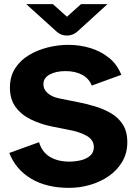

<svg xmlns="http://www.w3.org/2000/svg" viewBox="-20 -897 659 929"><path d="M314 12Q205 12 130.5 -32.5Q56 -77 25 -157L169 -209Q183 -161 221.5 -138Q260 -115 315 -115Q344 -115 371 -121.5Q398 -128 416 -143.5Q434 -159 434 -185Q434 -220 400 -239.5Q366 -259 312 -269L231 -285Q177 -296 130.5 -318.5Q84 -341 56 -378.5Q28 -416 28 -473Q28 -527 53 -566Q78 -605 119.5 -630Q161 -655 211 -667.5Q261 -680 311 -680Q365 -680 415.5 -665Q466 -650 506 -618.5Q546 -587 567 -535L424 -483Q411 -517 377.5 -535Q344 -553 297 -553Q251 -553 220.5 -536.5Q190 -520 190 -489Q190 -464 211 -446Q232 -428 266 -421L356 -403Q397 -395 439 -382.5Q481 -370 516.5 -349.5Q552 -329 574 -295Q596 -261 596 -209Q596 -156 571.5 -114.5Q547 -73 506.5 -45Q466 -17 416 -2.5Q366 12 314 12ZM304 -725Q275 -725 254 -744L107 -877H236L304 -816L372 -877H500L354 -744Q332 -725 304 -725Z"/></svg>

Font: Atkinson Hyperlegible
Style: Bold
Weight: 700
Designer: Elliott Scott, Megan Eiswerth, Linus Boman, Theodore Petrosky
Foundry: Braille Institute
Version: Version 1.006; ttfautohint (v1.8.3)